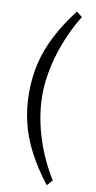

<svg xmlns="http://www.w3.org/2000/svg" viewBox="-105 -812 525 1054"><g transform="rotate(10 158.0 -285.5)"><path d="M236.7 198.4Q172.8 115.9 132.2 38Q91.5 -39.9 72.2 -119.7Q53 -199.5 53 -286.7Q53 -373.6 71.8 -452.5Q90.7 -531.3 131 -608.9Q171.2 -686.5 234.4 -769L266.7 -744.4Q235.1 -693.2 209.1 -636.2Q183.2 -579.2 164.9 -519.7Q146.5 -460.1 136.7 -400.7Q126.9 -341.3 126.9 -284.9Q126.9 -210.6 143.5 -132Q160.1 -53.5 191.1 22.7Q222.1 98.8 264.8 167Z"/></g></svg>

Font: Russolo 10pt ExtraLight
Style: Regular
Weight: 200
Designer: Micah Stupak-Hahn
Version: Version 1.000